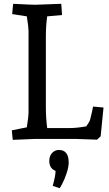

<svg xmlns="http://www.w3.org/2000/svg" viewBox="-20 -730 574 1009"><path d="M302 -710 306 -651 228 -644Q221 -595 221 -538V-167Q221 -110 228 -57H346Q384 -57 433 -66Q453 -93 454 -103Q466 -150 469 -170L524 -165L509 -14L490 4Q396 0 376 0H165L47 5L42 -45L121 -61Q130 -119 130 -137V-568Q130 -586 121 -644L44 -656L49 -710Q145 -705 165 -705ZM239 116Q239 89 254 73.5Q269 58 289 58Q341 58 341 124Q341 148 329.5 182Q318 216 306 238L294 259L257 247Q272 194 272 168Q239 155 239 116Z"/></svg>

Font: Andada
Style: Regular
Weight: 400
Designer: Carolina Giovagnoli
Foundry: Carolina Giovagnoli
Version: Version 1.003